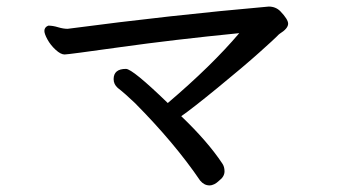

<svg xmlns="http://www.w3.org/2000/svg" viewBox="-20 -602 1040 585"><path d="M618.2 -37.1Q602.1 -37.1 589.8 -51.8Q512.2 -166 391.1 -288.1Q359.9 -317.9 338.9 -334Q326.2 -345.2 326.2 -360.8Q326.2 -392.1 363.8 -392.1Q383.8 -392.1 491.2 -288.1Q625 -401.9 709 -501Q507.8 -481 347.4 -458.5Q187 -436 176.8 -436Q165 -436 149.4 -450.4Q133.8 -464.8 124.5 -481.9Q115.2 -499 115.2 -507.8Q115.2 -519 127 -523.9Q141.1 -523.9 157 -519Q172.9 -514.2 186 -514.2Q503.9 -556.2 798.8 -582Q819.8 -582 834 -567.9Q857.9 -543 857.9 -529.8Q857.9 -515.1 832 -499Q829.1 -497.1 823.5 -491Q817.9 -484.9 770.5 -442.4Q723.1 -399.9 643.1 -334.5Q563 -269 532.2 -248Q612.8 -170.9 657.2 -104Q664.1 -94.2 664.1 -80.1Q664.1 -64 647.9 -51.8Q632.8 -37.1 618.2 -37.1Z"/></svg>

Font: LXGW WenKai Screen
Style: Regular
Weight: 400
Designer: LXGW / Fontworks Inc.
Foundry: LXGW / Fontworks Inc.
Version: Version 1.510;January 18,2025